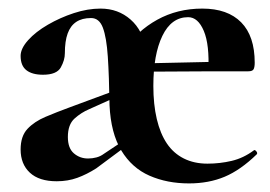

<svg xmlns="http://www.w3.org/2000/svg" viewBox="-20 -415 629 447"><path d="M420 12Q369 12 328 -6Q287 -24 262.5 -64.5Q238 -105 235 -170Q234 -238 231 -283Q228 -328 219.5 -350.5Q211 -373 192 -373Q171 -373 157.5 -364Q144 -355 137.5 -337Q131 -319 131 -291Q131 -275 121.5 -258Q112 -241 80 -241Q55 -241 41.5 -251.5Q28 -262 28 -285Q28 -302 45.5 -321.5Q63 -341 91.5 -357.5Q120 -374 152 -384.5Q184 -395 214 -395Q255 -395 284 -369.5Q313 -344 320 -299Q323 -288 327 -274Q331 -260 334 -245Q337 -230 337 -215Q337 -172 345 -138Q353 -104 368.5 -81Q384 -58 408 -46Q432 -34 463 -34Q492 -34 519.5 -40.5Q547 -47 571 -65Q573 -67 576.5 -63Q580 -59 578 -56Q540 -19 503 -3.5Q466 12 420 12ZM295 -248 294 -267 477 -271V-249ZM337 -215 270 -299Q299 -343 346 -369Q393 -395 451 -395Q510 -395 541.5 -363Q573 -331 573 -269Q573 -259 570.5 -254Q568 -249 558 -249H465Q468 -311 454.5 -343Q441 -375 418 -375Q379 -375 358 -331.5Q337 -288 337 -215ZM112 7Q71 7 49.5 -13Q28 -33 28 -67Q28 -98 44 -115Q60 -132 86 -143Q112 -154 142 -165L242 -202L246 -187L188 -161Q169 -153 153.5 -139Q138 -125 138 -96Q138 -70 152 -58Q166 -46 185 -46Q195 -46 204.5 -48.5Q214 -51 222 -57L273 -91L274 -75L204 -23Q182 -9 160 -1Q138 7 112 7Z"/></svg>

Font: Cormorant Garamond Light
Style: Bold
Weight: 700
Version: Version 4.001